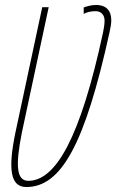

<svg xmlns="http://www.w3.org/2000/svg" viewBox="-20 -743 468 773"><path d="M86 10C227 10 322 -163 421 -613C425 -631 428 -647 428 -662C428 -701 406 -723 368 -723C346 -723 328 -717 317 -713V-687C329 -694 346 -698 365 -698C387 -698 401 -683 401 -660C401 -644 398 -629 395 -613C303 -184 203 -15 94 -15C47 -15 41 -74 68 -209L176 -714H150L42 -209C12 -63 21 10 86 10Z"/></svg>

Font: Noto Sans ExtraCondensed Thin
Style: Italic
Weight: 100
Width: 2
Italic angle: -12°
Designer: Monotype Design Team
Foundry: Monotype Imaging Inc.
Version: Version 2.013